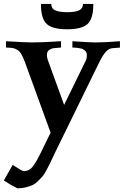

<svg xmlns="http://www.w3.org/2000/svg" viewBox="-35 -704 660 998"><path d="M-15.1 233.9 31.2 152.8Q79.6 185.5 88.9 185.5Q116.2 185.5 134 163.6Q151.9 141.6 179.7 84.5Q205.6 29.8 228 -14.6L95.2 -379.4Q85.4 -406.2 76.2 -421.9Q66.9 -437.5 55.4 -444.6Q43.9 -451.7 33.9 -453.6Q23.9 -455.6 5.9 -456.5Q-0.5 -457 -3.9 -457V-489.7Q98.6 -483.4 135.7 -483.4Q179.7 -483.4 282.2 -489.7V-457L244.6 -453.6H245.1Q230.5 -451.7 219.7 -443.6Q209 -435.5 209 -419.4Q209 -402.8 215.8 -385.7L298.3 -158.7Q341.3 -246.1 409.7 -386.7Q416.5 -400.4 416.5 -414.6Q416.5 -423.3 414.3 -429.9Q412.1 -436.5 406.5 -440.9Q400.9 -445.3 397 -448Q393.1 -450.7 383.3 -452.4Q373.5 -454.1 370.1 -454.8Q366.7 -455.6 354.7 -456.3Q342.8 -457 341.3 -457V-489.7Q436.5 -483.4 461.9 -483.4Q507.8 -483.4 588.4 -489.7V-456.5L549.8 -453.6H550.3Q532.2 -452.6 516.4 -436.3Q500.5 -419.9 480 -378.4L249.5 92.8Q246.1 100.1 239.3 114.7Q228 138.7 222.2 150.6Q216.3 162.6 205.1 183.1Q193.8 203.6 185.1 213.9Q176.3 224.1 161.9 238Q147.5 252 132.8 258.5Q118.2 265.1 98.1 270Q78.1 274.9 55.2 274.9Q18.1 256.8 -15.1 233.9ZM396.5 -683.6H450.2Q450.2 -606.9 420.2 -579.3Q390.1 -551.8 314 -551.8Q237.8 -551.8 207.8 -579.3Q177.7 -606.9 177.7 -683.6H231.4Q231.4 -659.7 252.2 -650.1Q272.9 -640.6 314 -640.6Q355 -640.6 375.7 -650.1Q396.5 -659.7 396.5 -683.6Z"/></svg>

Font: Flanker
Style: Bold
Weight: 700
Designer: Flanker
Foundry: Flanker
Version: Version 2.021